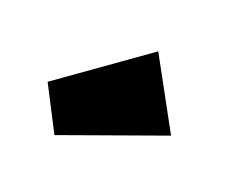

<svg xmlns="http://www.w3.org/2000/svg" viewBox="-55 -843 462 390"><g transform="rotate(20 176.5 -648.0)"><path d="M90 -532 40 -629 230 -764 313 -612Z"/></g></svg>

Font: Outfit Thin Black
Style: Regular
Weight: 900
Version: Version 1.100;gftools[0.9.27]